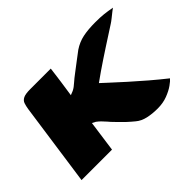

<svg xmlns="http://www.w3.org/2000/svg" viewBox="-99 -664 878 878"><g transform="rotate(-45 340.0 -225.5)"><path d="M498 15Q464 15 435 8.5Q406 2 386 -15Q379 -21 370 -28.5Q361 -36 351 -45.5Q341 -55 331.5 -65Q322 -75 312 -85Q302 -95 294 -105Q283 -117 275.5 -125Q268 -133 256 -142L239 -151L218 0H21L78 -401Q81 -420 85.5 -433Q90 -446 104 -453Q118 -460 149 -460Q182 -460 216 -460Q250 -460 282 -460Q280 -445 277.5 -425Q275 -405 272 -384Q269 -363 266 -343Q263 -323 261 -309L281 -317Q289 -321 296.5 -326.5Q304 -332 314 -341Q325 -351 347 -367.5Q369 -384 393 -402.5Q417 -421 432 -432Q462 -452 495.5 -459Q529 -466 575 -466Q609 -466 631 -463.5Q653 -461 680 -456Q678 -455 666 -445.5Q654 -436 641.5 -426Q629 -416 621 -411Q579 -384 530.5 -352.5Q482 -321 436 -289.5Q390 -258 352 -228L361 -285Q388 -260 420 -230.5Q452 -201 487 -169.5Q522 -138 560 -105.5Q598 -73 636 -43Q629 -34 610 -20.5Q591 -7 562.5 4Q534 15 498 15Z"/></g></svg>

Font: Genos ExtraBold
Style: Italic
Weight: 800
Italic angle: -8°
Version: Version 1.010